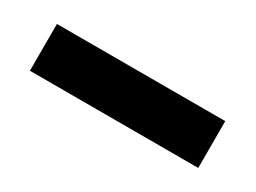

<svg xmlns="http://www.w3.org/2000/svg" viewBox="-24 -813 453 340"><g transform="rotate(30 202.0 -643.0)"><path d="M29.8 -595.2H374V-690.9H29.8Z"/></g></svg>

Font: Doppio One
Style: Regular
Weight: 400
Designer: Szymon Celej
Foundry: Sorkin Type Co
Version: Version 1.002